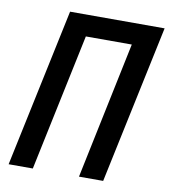

<svg xmlns="http://www.w3.org/2000/svg" viewBox="-81 -783 753 852"><g transform="rotate(10 296.0 -357.0)"><path d="M15 0H124L254 -618H461L332 0H441L592 -714H166Z"/></g></svg>

Font: Noto Sans Display SemiCondensed Medium
Style: Italic
Weight: 500
Width: 4
Italic angle: -12°
Designer: Monotype Design Team
Foundry: Monotype Imaging Inc.
Version: Version 1.900